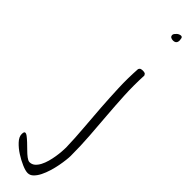

<svg xmlns="http://www.w3.org/2000/svg" viewBox="-561 -762 1062 1062"><g transform="rotate(45 -30.0 -231.0)"><path d="M-171.9 209Q-171.9 190.4 -164.6 189Q-157.2 187.5 -145.5 196.3Q-133.8 205.1 -118.2 219.7Q-102.5 234.4 -86.9 250Q-71.3 265.6 -57.1 276.4Q-43 287.1 -32.2 288.1Q-13.7 288.1 -0.5 276.9Q12.7 265.6 22.5 247.1Q32.2 228.5 38.6 205.6Q44.9 182.6 48.3 160.6Q51.8 138.7 53.2 119.6Q54.7 100.6 54.7 87.9Q52.7 13.7 46.4 -59.6Q40 -132.8 35.2 -205.1Q30.3 -277.3 27.3 -351.1Q24.4 -424.8 29.3 -500Q33.2 -509.8 40 -511.7Q46.9 -513.7 53.7 -513.7Q62.5 -513.7 68.8 -511.7Q75.2 -509.8 79.1 -500Q75.2 -418 79.1 -343.3Q83 -268.6 88.9 -195.8Q94.7 -123 100.1 -49.8Q105.5 23.4 105.5 102.5Q105.5 114.3 103 135.7Q100.6 157.2 95.7 183.1Q90.8 209 82.5 236.3Q74.2 263.7 63 286.1Q51.8 308.6 37.1 323.2Q22.5 337.9 3.9 337.9Q-13.7 337.9 -43 325.2Q-72.3 312.5 -100.6 294.4Q-128.9 276.4 -150.4 253.4Q-171.9 230.5 -171.9 209ZM29.3 -768.6Q29.3 -773.4 33.7 -779.3Q38.1 -785.2 43.5 -790Q48.8 -794.9 55.7 -797.4Q62.5 -799.8 66.4 -799.8Q76.2 -799.8 78.1 -790Q80.1 -780.3 80.1 -775.4Q80.1 -749 53.7 -749Q43.9 -749 36.6 -753.4Q29.3 -757.8 29.3 -768.6Z"/></g></svg>

Font: Shadows Into Light
Style: Regular
Weight: 400
Designer: Kimberly Geswein
Foundry: Kimberly Geswein
Version: Version 001.000